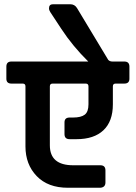

<svg xmlns="http://www.w3.org/2000/svg" viewBox="-20 -913 640 905"><path d="M510 -623H566Q590 -623 590 -599V-542Q590 -519 566 -519H525Q512 -519 512 -506V-421Q512 -341 467.5 -299Q423 -257 341 -257H308Q284 -257 284 -281V-336Q284 -359 308 -359H324Q362 -359 379.5 -372.5Q397 -386 397 -421V-506Q397 -519 384 -519H228Q215 -519 215 -506V-228Q215 -134 325 -134H453Q477 -134 477 -110V-53Q477 -30 453 -28H300Q206 -28 153 -83Q100 -138 100 -223V-506Q100 -519 87 -519H34Q10 -519 10 -542V-599Q10 -623 34 -623H396Q322 -696 269 -777L217 -856Q211 -865 211 -874Q211 -893 230 -893H311Q332 -893 343 -875Q487 -635 490 -631Q497 -623 510 -623Z"/></svg>

Font: RajdhaniMono
Style: Bold
Weight: 700
Monospace: yes
Designer: Satya Rajpurohit, Jyotish Sonowal
Foundry: Indian Type Foundry
Version: Version 1.201;PS 1.0;hotconv 1.0.78;makeotf.lib2.5.61930; tt